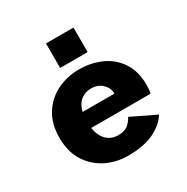

<svg xmlns="http://www.w3.org/2000/svg" viewBox="-166 -858 982 1010"><g transform="rotate(-30 325.0 -353.0)"><path d="M327 11Q257 11 196.2 -19Q135.5 -49 98 -107.5Q60.5 -166 60.5 -251Q60.5 -336 97.5 -394Q134.5 -452 195.2 -482Q256 -512 328.5 -512Q401 -512 462 -484.8Q523 -457.5 560 -402.2Q597 -347 597 -262.5Q597 -250.5 595.8 -236.8Q594.5 -223 592 -213H231Q239 -163 266.8 -135.8Q294.5 -108.5 337 -108.5Q379 -108.5 400.2 -129.2Q421.5 -150 428.5 -166.5L575.5 -95.5Q545 -47 483.8 -18Q422.5 11 327 11ZM332 -393.5Q298.5 -393.5 271.8 -373Q245 -352.5 234 -308.5H427V-312Q427 -343.5 401 -368.5Q375 -393.5 332 -393.5ZM247.5 -717H414.5V-568H247.5Z"/></g></svg>

Font: Trispace
Style: Bold
Weight: 700
Designer: Tyler Finck
Foundry: Etcetera Type Company
Version: Version 1.210; ttfautohint (v1.8.3)